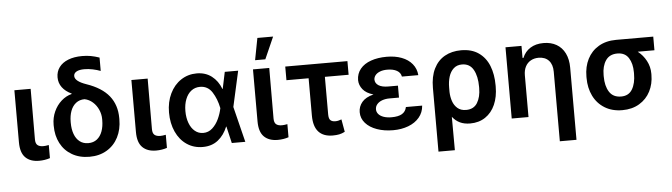

<svg xmlns="http://www.w3.org/2000/svg" viewBox="-54 -992 4983 1424"><g transform="rotate(-5 2437.5 -280.5)"><path d="M186.5 -530.3 185.5 -154.3Q185.5 -123 200.4 -110.8Q215.3 -98.6 243.2 -98.6Q259.8 -98.6 284.2 -103.5V-5.9Q246.1 6.8 203.1 6.8Q137.7 6.8 101.6 -29.1Q65.4 -64.9 65.4 -142.6V-530.3Z M587.9 -739.3Q622.1 -739.3 651.9 -733.9Q681.6 -728.5 715.8 -716.8V-617.2Q690.4 -627 658.4 -633.8Q626.5 -640.6 595.7 -640.6Q557.1 -640.6 536.9 -628.9Q516.6 -617.2 516.6 -596.7Q516.6 -557.6 601.6 -528.3Q714.4 -489.7 768.3 -422.4Q822.3 -355 822.3 -256.8V-247.1Q822.3 -172.9 792.5 -114.5Q762.7 -56.2 707.3 -23.2Q651.9 9.8 578.1 9.8Q503.9 9.8 448.2 -22.5Q392.6 -54.7 362.8 -111.8Q333 -168.9 333 -242.2V-251Q333 -302.2 353.5 -347.7Q374 -393.1 408.9 -424.1Q443.8 -455.1 486.3 -465.8V-468.8Q440.9 -490.2 416.7 -522.9Q392.6 -555.7 392.6 -597.7Q392.6 -640.6 416.3 -672.6Q439.9 -704.6 483.9 -721.9Q527.8 -739.3 587.9 -739.3ZM578.1 -91.8Q616.2 -91.8 642.6 -112.5Q668.9 -133.3 682.1 -169.7Q695.3 -206.1 695.3 -252.9V-260.7Q695.3 -296.4 680.4 -330.3Q665.5 -364.3 638.7 -388.2Q611.8 -412.1 578.1 -418.9Q540.5 -418.9 513.9 -398.2Q487.3 -377.4 474.1 -341.6Q460.9 -305.7 460.9 -260.7V-252.9Q460.9 -206.1 474.1 -169.7Q487.3 -133.3 513.7 -112.5Q540 -91.8 578.1 -91.8Z M1057.6 -530.3 1056.6 -154.3Q1056.6 -123 1071.5 -110.8Q1086.4 -98.6 1114.3 -98.6Q1130.9 -98.6 1155.3 -103.5V-5.9Q1117.2 6.8 1074.2 6.8Q1008.8 6.8 972.7 -29.1Q936.5 -64.9 936.5 -142.6V-530.3Z M1193.4 -265.6Q1193.4 -344.2 1223.4 -406.2Q1253.4 -468.3 1305.7 -502.7Q1357.9 -537.1 1422.9 -537.1Q1487.8 -537.1 1533.9 -502Q1580.1 -466.8 1603.5 -405.3H1605.5L1631.8 -530.3H1731.4L1672.4 -265.1L1738.3 0H1637.7L1608.4 -125H1606.4Q1581.1 -62.5 1534.9 -25.9Q1488.8 10.7 1420.9 10.7Q1354.5 10.7 1302.7 -24.2Q1251 -59.1 1222.2 -122.1Q1193.4 -185.1 1193.4 -265.6ZM1433.6 -92.8Q1472.7 -92.8 1502 -119.6Q1531.2 -146.5 1549.3 -185.5Q1567.4 -224.6 1575.2 -263.7L1575.7 -265.1L1575.2 -266.6Q1561.5 -334.5 1529.3 -385Q1497.1 -435.5 1438.5 -435.5Q1401.4 -435.5 1373.5 -414.1Q1345.7 -392.6 1330.6 -354Q1315.4 -315.4 1315.4 -265.6Q1315.4 -215.8 1330.1 -176.5Q1344.7 -137.2 1371.6 -115Q1398.4 -92.8 1433.6 -92.8Z M1962.9 -530.3 1961.9 -154.3Q1961.9 -123 1976.8 -110.8Q1991.7 -98.6 2019.5 -98.6Q2036.1 -98.6 2060.5 -103.5V-5.9Q2022.5 6.8 1979.5 6.8Q1914.1 6.8 1877.9 -29.1Q1841.8 -64.9 1841.8 -142.6V-530.3ZM1894.5 -759.8H2011.7L1939.5 -596.7H1863.3Z M2544.9 -428.7H2368.2V-149.4Q2368.2 -116.7 2380.9 -105.2Q2393.6 -93.8 2416 -93.8Q2429.7 -93.8 2439.2 -96.2Q2448.7 -98.6 2462.9 -103.5L2479.5 -9.8Q2457.5 1.5 2437 5.6Q2416.5 9.8 2388.7 9.8Q2319.3 9.8 2283.2 -30Q2247.1 -69.8 2247.1 -151.4V-428.7H2082V-530.3H2544.9Z M2715.8 -267.1Q2662.6 -282.2 2637.2 -313.7Q2611.8 -345.2 2611.3 -382.8Q2611.8 -431.2 2640.4 -466.1Q2668.9 -501 2720 -519Q2771 -537.1 2837.9 -537.1Q2899.9 -537.1 2948.7 -518.6Q2997.6 -500 3026.6 -464.6Q3055.7 -429.2 3059.6 -380.9H2937.5Q2932.6 -410.2 2905 -425.8Q2877.4 -441.4 2833 -441.4Q2802.2 -441.4 2779.5 -432.6Q2756.8 -423.8 2744.9 -409.2Q2732.9 -394.5 2732.4 -376Q2733.4 -348.1 2758.8 -332.3Q2784.2 -316.4 2831.1 -316.4H2902.3V-227.5H2831.1Q2801.8 -227.5 2777.3 -218.8Q2752.9 -210 2738.8 -193.6Q2724.6 -177.2 2724.6 -155.3Q2724.6 -135.7 2737.8 -120.1Q2751 -104.5 2776.1 -95.7Q2801.3 -86.9 2835 -86.9Q2886.2 -86.9 2913.3 -103.3Q2940.4 -119.6 2947.3 -153.3H3068.4Q3064.9 -102.5 3033.9 -65.7Q3002.9 -28.8 2951.9 -9.5Q2900.9 9.8 2838.9 9.8Q2772 9.8 2718.3 -9.3Q2664.6 -28.3 2633.5 -63.5Q2602.5 -98.6 2602.5 -144.5Q2602.5 -187 2629.9 -219.7Q2657.2 -252.4 2715.8 -267.1Z M3391.6 -537.1Q3469.7 -537.1 3521.7 -500.7Q3573.7 -464.4 3598.9 -401.1Q3624 -337.9 3624 -255.9V-246.1Q3624 -169.9 3598.4 -112.1Q3572.8 -54.2 3524.9 -22.2Q3477.1 9.8 3412.1 9.8Q3368.2 9.8 3335.9 -5.6Q3303.7 -21 3280.3 -51.3L3281.2 197.3H3159.2V-277.3Q3159.2 -361.3 3188 -419.7Q3216.8 -478 3269.3 -507.6Q3321.8 -537.1 3391.6 -537.1ZM3279.3 -236.3Q3280.3 -200.2 3291.3 -167.7Q3302.2 -135.3 3326.7 -114Q3351.1 -92.8 3390.6 -92.8Q3447.8 -92.8 3474.4 -136.2Q3501 -179.7 3501 -246.1V-255.9Q3501 -334.5 3473.6 -383.1Q3446.3 -431.6 3388.7 -431.6Q3351.1 -431.6 3326.4 -409.2Q3301.8 -386.7 3290.5 -350.1Q3279.3 -313.5 3279.3 -269.5Z M3846.7 0H3721.7V-530.3H3840.8V-440.4H3847.7Q3866.2 -486.3 3906.5 -511.7Q3946.8 -537.1 4004.9 -537.1Q4060.1 -537.1 4101.1 -513.7Q4142.1 -490.2 4164.3 -445.3Q4186.5 -400.4 4186.5 -337.9V199.2H4062.5V-318.4Q4062.5 -372.1 4035.2 -401.9Q4007.8 -431.6 3959 -431.6Q3926.3 -431.6 3900.6 -417.2Q3875 -402.8 3860.8 -375.5Q3846.7 -348.1 3846.7 -310.5Z M4543.9 -513.7H4820.3V-412.1H4695.8Q4734.9 -381.8 4758.5 -337.4Q4782.2 -293 4782.2 -242.2V-232.4Q4782.2 -165 4753.9 -109.9Q4725.6 -54.7 4671.9 -22.5Q4618.2 9.8 4544.9 9.8Q4469.2 9.8 4414.1 -24.2Q4358.9 -58.1 4329.8 -117.4Q4300.8 -176.8 4300.8 -251V-262.7Q4300.8 -334.5 4329.6 -391.6Q4358.4 -448.7 4413.3 -481.2Q4468.3 -513.7 4543.9 -513.7ZM4544.9 -91.8Q4601.1 -91.8 4627.7 -136Q4654.3 -180.2 4654.3 -251V-262.7Q4654.3 -328.1 4627.4 -370.1Q4600.6 -412.1 4543.9 -412.1Q4485.4 -412.1 4457 -370.1Q4428.7 -328.1 4428.7 -262.7V-251Q4428.7 -180.2 4456.8 -136Q4484.9 -91.8 4544.9 -91.8Z"/></g></svg>

Font: Pretendard GOV SemiBold
Style: Regular
Weight: 600
Designer: Base glyphs from Inter by Rasmus Andersson; Hangeul glyphs from Noto Sans CJK(Source Han Sans) by Jang Soo-young and Kan
Foundry: Kil Hyung-jin
Version: Version 1.309